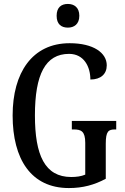

<svg xmlns="http://www.w3.org/2000/svg" viewBox="-20 -943 632 973"><path d="M324 -803C355 -803 382 -820 382 -863C382 -906 355 -923 324 -923C291 -923 267 -906 267 -863C267 -820 291 -803 324 -803ZM329 10C400 10 458 -6 516 -37V-215C516 -278 530 -287 562 -287H569V-330H344V-287H354C391 -287 412 -278 412 -219V-58C391 -49 366 -46 341 -46C207 -46 157 -157 157 -358C157 -566 210 -670 330 -670C406 -670 438 -604 438 -540C491 -540 521 -568 521 -612C521 -675 454 -724 333 -724C143 -724 44 -574 44 -358C44 -137 137 10 329 10Z"/></svg>

Font: Noto Serif Armenian ExtraCondensed Medium
Style: Regular
Weight: 500
Width: 2
Designer: Monotype Design Team
Foundry: Monotype Imaging Inc.
Version: Version 2.008